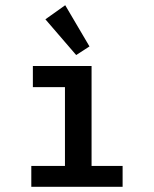

<svg xmlns="http://www.w3.org/2000/svg" viewBox="-20 -716 590 736"><path d="M100 0V-80H229V-382H106V-463H331V-80H450V0ZM272 -505 154 -642 230 -696 323 -538Z"/></svg>

Font: Inconsolata SemiExpanded SemiBold
Style: Regular
Weight: 600
Width: 6
Monospace: yes
Designer: Raph Levien, Cyreal, Brenton Simpson
Foundry: Raph Levien, Cyreal, Google
Version: Version 3.001; ttfautohint (v1.8.2.53-6de2)